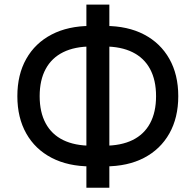

<svg xmlns="http://www.w3.org/2000/svg" viewBox="-20 -791 870 853"><path d="M382.8 -51.8Q282.7 -51.8 209.5 -89.8Q136.2 -127.9 96.7 -198Q57.1 -268.1 57.1 -363.8Q57.1 -459.5 96.7 -529.5Q136.2 -599.6 209.5 -637.7Q282.7 -675.8 382.8 -675.8H446.3Q547.4 -675.8 620.1 -637.7Q692.9 -599.6 732.4 -529.5Q772 -459.5 772 -363.8Q772 -268.1 732.4 -198Q692.9 -127.9 620.1 -89.8Q547.4 -51.8 446.3 -51.8ZM386.7 -143.6H442.4Q517.6 -143.6 568.8 -168.7Q620.1 -193.8 646.7 -243.2Q673.3 -292.5 673.3 -363.8Q673.3 -435.1 646.7 -484.4Q620.1 -533.7 568.8 -559.1Q517.6 -584.5 442.4 -584.5H386.7Q312 -584.5 260.7 -559.1Q209.5 -533.7 182.9 -484.4Q156.2 -435.1 156.2 -363.8Q156.2 -292.5 182.9 -243.2Q209.5 -193.8 260.7 -168.7Q312 -143.6 386.7 -143.6ZM363.8 43V-770.5H465.8V43Z"/></svg>

Font: Inter Cardless
Style: Regular
Weight: 400
Designer: Rasmus Andersson
Foundry: rsms
Version: Version 4.001;git-9221beed3